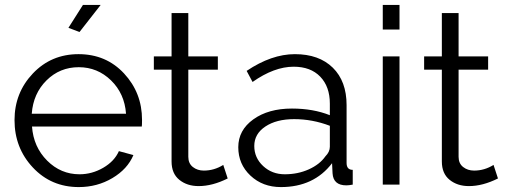

<svg xmlns="http://www.w3.org/2000/svg" viewBox="-20 -750 2053 780"><path d="M389 -730 303 -620 258 -637 317 -730ZM300 10Q188 10 113.5 -69.5Q39 -149 39 -262Q39 -373 113.5 -451.5Q188 -530 299 -530Q411 -530 484 -451.5Q557 -373 557 -263Q557 -240 556 -236H110Q116 -153 171.5 -97.5Q227 -42 303 -42Q354 -42 399.5 -68.5Q445 -95 463 -136L522 -120Q498 -63 436.5 -26.5Q375 10 300 10ZM109 -288H492Q486 -370 431 -423.5Q376 -477 300 -477Q223 -477 169 -423.5Q115 -370 109 -288Z M887 -80 905 -25Q843 6 787 6Q740 6 708.5 -19.5Q677 -45 677 -94V-467H605V-521H677V-697H745V-521H865V-467H745V-113Q745 -86 763.5 -71.5Q782 -57 808 -57Q850 -57 887 -80Z M1121 10Q1047 10 997.5 -36.5Q948 -83 948 -152Q948 -221 1009 -265Q1070 -309 1166 -309Q1252 -309 1320 -282V-329Q1320 -398 1281 -438.5Q1242 -479 1173 -479Q1094 -479 1006 -417L982 -462Q1083 -530 1178 -530Q1276 -530 1332 -475Q1388 -420 1388 -323V-88Q1388 -60 1413 -60V0Q1397 3 1387 3Q1334 3 1331 -46L1329 -87Q1255 10 1121 10ZM1137 -42Q1190 -42 1234.5 -62Q1279 -82 1302 -115Q1320 -133 1320 -154V-239Q1249 -266 1175 -266Q1103 -266 1058 -236Q1013 -206 1013 -157Q1013 -109 1049 -75.5Q1085 -42 1137 -42Z M1603 0H1535V-521H1603ZM1603 -630H1535V-730H1603Z M1985 -80 2003 -25Q1941 6 1885 6Q1838 6 1806.5 -19.5Q1775 -45 1775 -94V-467H1703V-521H1775V-697H1843V-521H1963V-467H1843V-113Q1843 -86 1861.5 -71.5Q1880 -57 1906 -57Q1948 -57 1985 -80Z"/></svg>

Font: Raleway
Style: Regular
Weight: 400
Designer: Matt McInerney, Pablo Impallari, Rodrigo Fuenzalida
Foundry: Matt McInerney, Pablo Impallari, Rodrigo Fuenzalida
Version: Version 1.000;PS 001.001;hotconv 1.0.56; ttfautohint (v1.5)